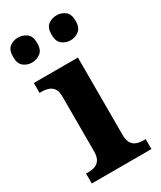

<svg xmlns="http://www.w3.org/2000/svg" viewBox="-198 -820 742 887"><g transform="rotate(-30 173.0 -377.0)"><path d="M16.6 0V-53H29Q49.3 -53 65.2 -59Q81.1 -64.9 90.5 -80.3Q100 -95.7 100 -124.1V-416.1Q100 -443.2 90.3 -457.4Q80.5 -471.7 64.6 -477.3Q48.7 -483 29 -483H16.8V-536H252V-123.9Q252 -95.8 261.3 -80.3Q270.5 -64.8 286.9 -58.9Q303.3 -53 323 -53H334.8V0ZM264.1 -621.6Q238 -621.6 218.6 -636.7Q199.2 -651.8 199.2 -688Q199.2 -725.2 218.6 -739.8Q238 -754.4 264.1 -754.4Q288 -754.4 307.9 -739.8Q327.8 -725.2 327.8 -688Q327.8 -651.8 307.9 -636.7Q288 -621.6 264.1 -621.6ZM57.8 -621.6Q32.4 -621.6 13.2 -636.7Q-5.9 -651.8 -5.9 -688Q-5.9 -725.2 13.2 -739.8Q32.4 -754.4 57.8 -754.4Q82.9 -754.4 102.8 -739.8Q122.8 -725.2 122.8 -688Q122.8 -651.8 102.8 -636.7Q82.9 -621.6 57.8 -621.6Z"/></g></svg>

Font: Noto Serif Malayalam
Style: Regular
Weight: 400
Designer: Indian type Foundry, Jelle Bosma, Monotype Design Team
Foundry: Monotype Imaging Inc.
Version: Version 2.103